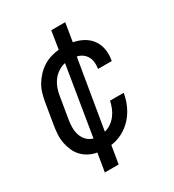

<svg xmlns="http://www.w3.org/2000/svg" viewBox="-178 -731 855 941"><g transform="rotate(-30 250.0 -260.5)"><path d="M137 107 154 4Q130 0 109 -11Q88 -22 72.5 -38.5Q57 -55 47.5 -76.5Q38 -98 33.5 -121.5Q29 -145 30.5 -170Q32 -195 36 -219L56 -339Q60 -362 66.5 -384.5Q73 -407 85.5 -428Q98 -449 115 -467Q132 -485 152.5 -498Q173 -511 196 -518Q219 -525 242 -527L258 -628H337L320 -524Q349 -519 375 -505Q401 -491 418 -468Q435 -445 440.5 -415Q446 -385 440 -354Q440 -353 440 -351.5Q440 -350 439 -349H362Q362 -350 362 -350.5Q362 -351 362 -352Q365 -370 363 -387Q361 -404 353 -418Q345 -432 331.5 -441.5Q318 -451 302 -454L237 -66Q257 -71 274 -83Q291 -95 303.5 -111.5Q316 -128 323.5 -147Q331 -166 335 -185H412Q407 -152 392.5 -119Q378 -86 354 -59Q330 -32 298 -15Q266 2 232 6L215 107ZM172 -65 236 -455Q216 -451 196.5 -438.5Q177 -426 164 -408Q151 -390 143.5 -369.5Q136 -349 133 -328L113 -208Q109 -186 109 -163.5Q109 -141 115.5 -121Q122 -101 136.5 -86Q151 -71 172 -65Z"/></g></svg>

Font: Iosevka SS04 Oblique
Style: Regular
Weight: 400
Italic angle: -9°
Monospace: yes
Designer: Belleve Invis
Foundry: Belleve Invis
Version: Version 19.0.0; ttfautohint (v1.8.4)